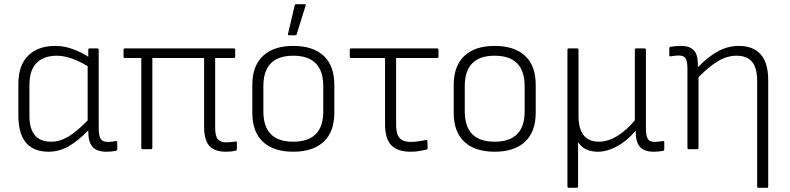

<svg xmlns="http://www.w3.org/2000/svg" viewBox="-20 -715 3786 920"><path d="M213 12Q68 12 68 -162V-312Q68 -403 115.5 -449Q163 -495 244 -495Q289 -495 331 -479Q373 -463 403 -443V-477Q403 -483 409 -483H446Q453 -483 453 -477V-103Q453 -64 462.5 -49.5Q472 -35 497 -35Q505 -35 515 -36Q525 -37 534 -39Q542 -40 542 -33V0Q542 6 535 8Q513 12 490 12Q445 12 424 -10.5Q403 -33 403 -85V-90Q353 -39 308 -13.5Q263 12 213 12ZM121 -160Q121 -36 225 -36Q267 -36 307 -60Q347 -84 400 -138V-398Q362 -421 324 -434.5Q286 -448 252 -448Q191 -448 156 -414Q121 -380 121 -307Z M1063 12Q1008 12 983 -16Q958 -44 958 -109V-437H710V-7Q710 0 703 0H664Q657 0 657 -7V-437H578Q572 -437 572 -444V-477Q572 -483 578 -483H1100Q1107 -483 1107 -477V-444Q1107 -437 1100 -437H1011V-104Q1011 -64 1023.5 -48.5Q1036 -33 1062 -33Q1074 -33 1086 -34Q1098 -35 1108 -37Q1115 -39 1115 -32V0Q1115 6 1109 7Q1089 12 1063 12Z M1385 12Q1291 12 1240 -35.5Q1189 -83 1189 -175V-308Q1189 -399 1240 -447Q1291 -495 1385 -495Q1480 -495 1531 -447.5Q1582 -400 1582 -308V-175Q1582 -84 1531 -36Q1480 12 1385 12ZM1385 -36Q1529 -36 1529 -181V-302Q1529 -448 1385 -448Q1242 -448 1242 -302V-181Q1242 -36 1385 -36ZM1365 -546Q1358 -546 1360 -553L1392 -689Q1394 -695 1400 -695H1440Q1447 -695 1444 -687L1402 -552Q1400 -546 1395 -546Z M1948 12Q1885 12 1855 -19Q1825 -50 1825 -120V-437H1663Q1656 -437 1656 -444V-477Q1656 -483 1663 -483H2074Q2081 -483 2081 -477V-444Q2081 -437 2074 -437H1878V-117Q1878 -72 1895 -53.5Q1912 -35 1946 -35Q1967 -35 1986 -38Q2005 -41 2021 -44Q2028 -46 2028 -38L2029 -6Q2029 1 2023 2Q2009 5 1990 8.5Q1971 12 1948 12Z M2350 12Q2256 12 2205 -35.5Q2154 -83 2154 -175V-308Q2154 -399 2205 -447Q2256 -495 2350 -495Q2445 -495 2496 -447.5Q2547 -400 2547 -308V-175Q2547 -84 2496 -36Q2445 12 2350 12ZM2350 -36Q2494 -36 2494 -181V-302Q2494 -448 2350 -448Q2207 -448 2207 -302V-181Q2207 -36 2350 -36Z M2706 185Q2699 185 2699 178V-477Q2699 -483 2706 -483H2746Q2752 -483 2752 -477V-161Q2752 -97 2777 -66.5Q2802 -36 2849 -36Q2894 -36 2939.5 -64.5Q2985 -93 3022 -139V-477Q3022 -483 3028 -483H3068Q3075 -483 3075 -477V-103Q3075 -64 3084 -49.5Q3093 -35 3118 -35Q3126 -35 3136 -36.5Q3146 -38 3156 -39Q3163 -40 3163 -33V0Q3163 6 3157 8Q3135 12 3112 12Q3068 12 3047 -10.5Q3026 -33 3026 -87V-89Q2985 -40 2937 -14Q2889 12 2845 12Q2779 12 2750 -34V178Q2750 185 2743 185Z M3280 0Q3274 0 3274 -7V-384Q3274 -420 3265.5 -434.5Q3257 -449 3233 -449Q3225 -449 3214.5 -448Q3204 -447 3194 -445Q3187 -444 3187 -451V-484Q3187 -489 3193 -491Q3205 -493 3219 -494Q3233 -495 3244 -495Q3284 -495 3304 -474.5Q3324 -454 3324 -407V-393Q3374 -444 3421 -469.5Q3468 -495 3520 -495Q3589 -495 3625 -454.5Q3661 -414 3661 -330V178Q3661 185 3655 185H3615Q3608 185 3608 178V-327Q3608 -390 3583.5 -419Q3559 -448 3509 -448Q3464 -448 3420.5 -422Q3377 -396 3327 -345V-7Q3327 0 3320 0Z"/></svg>

Font: Sofia Sans Light
Style: Regular
Weight: 300
Designer: Botio Nikoltchev, Ani Petrova
Foundry: lettersoup
Version: Version 4.100; ttfautohint (v1.8.3)